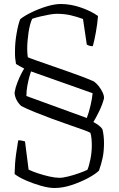

<svg xmlns="http://www.w3.org/2000/svg" viewBox="-20 -740 593 960"><path d="M252 200Q224 200 185 189Q146 178 109.5 162Q73 146 53 130Q54 76 60.5 29.5Q67 -17 71 -38Q80 -39 88.5 -37Q97 -35 105 -33L123 108Q141 117 169.5 126.5Q198 136 227 142.5Q256 149 277 149Q295 149 322.5 142Q350 135 376.5 125.5Q403 116 417 109Q425 91 432 56.5Q439 22 439 -13Q439 -30 437.5 -46.5Q436 -63 432 -76Q426 -80 397.5 -90.5Q369 -101 327.5 -115Q286 -129 240.5 -146Q195 -163 154 -179.5Q113 -196 86 -210Q70 -225 61.5 -243Q53 -261 53 -278Q57 -302 66.5 -326.5Q76 -351 86 -370.5Q96 -390 101 -397Q89 -403 79 -409Q69 -415 60 -420Q57 -439 56 -448.5Q55 -458 55 -465.5Q55 -473 55 -486Q55 -527 63 -573Q71 -619 81 -644Q102 -661 138 -678.5Q174 -696 213.5 -708Q253 -720 284 -720Q334 -720 385.5 -702Q437 -684 470 -660Q467 -620 459 -576.5Q451 -533 444 -509Q432 -509 424.5 -512Q417 -515 414 -517L395 -645Q366 -656 334 -663.5Q302 -671 264 -671Q249 -671 226.5 -667Q204 -663 181 -657.5Q158 -652 141 -646Q129 -621 122.5 -576.5Q116 -532 116 -494Q116 -482 117 -472Q118 -462 119 -454Q127 -450 156.5 -439.5Q186 -429 226.5 -415Q267 -401 310 -386Q353 -371 390 -357Q427 -343 449 -333Q461 -325 473 -310Q485 -295 493 -278Q501 -261 500 -248Q492 -217 476 -184Q460 -151 447 -130Q483 -110 492 -94Q496 -79 498 -61Q500 -43 500 -25Q500 16 493.5 47.5Q487 79 475 113Q458 130 421 150Q384 170 339 185Q294 200 252 200ZM414 -150Q424 -176 432.5 -212Q441 -248 443 -274L135 -383Q133 -378 127.5 -358.5Q122 -339 117 -313Q112 -287 112 -260Z"/></svg>

Font: Texturina 72pt ExtraLight
Style: Regular
Weight: 200
Designer: Guillermo Torres Carreño
Foundry: Omnibus-Type
Version: Version 1.002; ttfautohint (v1.8.3)